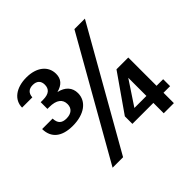

<svg xmlns="http://www.w3.org/2000/svg" viewBox="-176 -937 1152 1152"><g transform="rotate(-45 399.5 -361.0)"><path d="M614 -301V-147H512ZM614 0H700V-88H756V-147H700V-387H600L436 -152V-88H614ZM31 -449C32 -372 84 -332 175 -332C274 -332 336 -380 336 -449C336 -496 307 -529 253 -541C302 -554 325 -581 325 -624C325 -691 269 -735 183 -735C94 -735 37 -690 37 -625H124C126 -659 145 -676 178 -676C212 -676 231 -658 231 -626C231 -590 210 -569 159 -569H139V-512H154C217 -512 245 -487 245 -447C245 -411 221 -390 179 -390C141 -390 121 -408 120 -449ZM592 -736 166 14H255L681 -736Z"/></g></svg>

Font: Perun SemiBold
Style: Regular
Weight: 600
Foundry: Copyright (c) Stefan Peev, Context Ltd, 2016
Version: Version 1.089